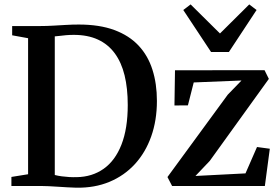

<svg xmlns="http://www.w3.org/2000/svg" viewBox="-20 -864 1297 892"><path d="M334 8Q314.5 7.5 292.8 6.2Q271 5 248.8 3.5Q226.5 2 206 1Q185.5 0 169 0H33V-42L110.5 -54.5V-686.5L36.5 -700V-743H167.5Q197 -743 226.8 -744.8Q256.5 -746.5 286.2 -748.2Q316 -750 346 -750Q442.5 -750 511.2 -724.5Q580 -699 623.8 -652.2Q667.5 -605.5 688.2 -540.2Q709 -475 709 -395Q709 -305 682.5 -230.2Q656 -155.5 606.8 -101.8Q557.5 -48 488.5 -19.2Q419.5 9.5 334 8ZM336 -41Q408 -42 461.5 -79.8Q515 -117.5 544.2 -192Q573.5 -266.5 573.5 -376Q573.5 -453.5 558.8 -514Q544 -574.5 513 -616.5Q482 -658.5 434.8 -680.2Q387.5 -702 323 -702Q304 -702 287 -700.5Q270 -699 256.5 -697.2Q243 -695.5 234.5 -695V-51Q250 -47 267 -44.8Q284 -42.5 301.5 -41.5Q319 -40.5 336 -41ZM1102 -490 880 -481 853 -374.5 790.5 -374 793 -537.5 1209 -538 1229 -497.5 954.5 -116.5 888 -46.5 1120.5 -58.5 1174 -181 1233.5 -173 1210.5 0H779.5L758 -41.5L1038 -424ZM960.5 -622.5 831.5 -817.5 865.5 -843.5 1002 -708.5 1138 -843.5 1172 -817.5 1043.5 -622.5Z"/></svg>

Font: Merriweather 60pt SemiBold
Style: Regular
Weight: 600
Version: Version 2.100